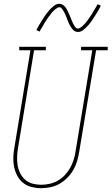

<svg xmlns="http://www.w3.org/2000/svg" viewBox="-20 -981 586 1009"><path d="M195 8Q170 8 145 1.5Q120 -5 101 -20.5Q82 -36 70.5 -58Q59 -80 54 -104.5Q49 -129 50 -155.5Q51 -182 56 -208L140 -717H81V-735H221V-717H159L75 -205Q71 -182 70 -158.5Q69 -135 72.5 -113Q76 -91 86 -71Q96 -51 112.5 -36.5Q129 -22 151 -16Q173 -10 196 -10Q218 -10 240.5 -15Q263 -20 283.5 -31.5Q304 -43 320.5 -60.5Q337 -78 348.5 -98.5Q360 -119 367 -141Q374 -163 377 -185L465 -717H406V-735H546V-717H485L396 -182Q392 -157 385 -133.5Q378 -110 365 -87.5Q352 -65 333 -46Q314 -27 291.5 -14.5Q269 -2 244.5 3Q220 8 195 8ZM390 -813Q383 -813 377 -815.5Q371 -818 366.5 -822Q362 -826 358.5 -830.5Q355 -835 352 -840Q349 -845 346 -850.5Q343 -856 340.5 -861.5Q338 -867 336 -872.5Q334 -878 331.5 -884.5Q329 -891 326.5 -897Q324 -903 321.5 -908.5Q319 -914 316.5 -918.5Q314 -923 310 -929Q306 -935 302 -939Q298 -943 292 -943Q287 -943 285 -941.5Q283 -940 279 -938Q275 -936 270 -932Q265 -928 259.5 -922Q254 -916 251.5 -913.5Q249 -911 247 -907.5Q245 -904 242.5 -901Q240 -898 237 -894.5Q234 -891 231.5 -887Q229 -883 226 -878.5Q223 -874 220 -869.5Q217 -865 214 -860Q211 -855 208 -849.5Q205 -844 201.5 -838.5Q198 -833 194.5 -827Q191 -821 188 -815L171 -823Q177 -835 183 -845Q189 -855 194.5 -864Q200 -873 205 -881Q210 -889 215 -896.5Q220 -904 225 -910Q230 -916 234 -921.5Q238 -927 246 -935Q254 -943 261.5 -949Q269 -955 276 -958Q283 -961 292 -961Q298 -961 304 -958.5Q310 -956 314.5 -952.5Q319 -949 323 -944Q327 -939 330 -934Q333 -929 335.5 -923.5Q338 -918 340.5 -912.5Q343 -907 345.5 -901.5Q348 -896 350.5 -889.5Q353 -883 355.5 -877Q358 -871 360.5 -865.5Q363 -860 365 -855.5Q367 -851 371 -845Q375 -839 379 -835Q383 -831 390 -831Q394 -831 396.5 -832.5Q399 -834 403 -836Q407 -838 411.5 -842Q416 -846 421.5 -852Q427 -858 429.5 -860.5Q432 -863 434.5 -866.5Q437 -870 439.5 -873Q442 -876 444.5 -880Q447 -884 449.5 -887.5Q452 -891 455 -895.5Q458 -900 461 -904.5Q464 -909 467 -914Q470 -919 473 -924.5Q476 -930 479.5 -935.5Q483 -941 486.5 -947Q490 -953 493 -959L510 -951Q504 -939 498.5 -929Q493 -919 487 -910Q481 -901 476 -893Q471 -885 466 -877.5Q461 -870 456.5 -864Q452 -858 447.5 -852.5Q443 -847 435 -839Q427 -831 419.5 -825Q412 -819 405 -816Q398 -813 390 -813Z"/></svg>

Font: Iosevka Slab Thin Oblique
Style: Regular
Weight: 100
Italic angle: -9°
Monospace: yes
Designer: Belleve Invis
Foundry: Belleve Invis
Version: Version 11.1.0; ttfautohint (v1.8.3)